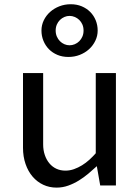

<svg xmlns="http://www.w3.org/2000/svg" viewBox="-20 -854 640 884"><path d="M85.9 -517.6H178.7V-189.5Q178.7 -162.6 186.3 -140.4Q193.8 -118.2 207.3 -102.1Q220.7 -85.9 239.5 -77.1Q258.3 -68.4 281.2 -68.4Q301.3 -68.4 320.6 -75.2Q339.8 -82 357.7 -93Q375.5 -104 391.4 -118.4Q407.2 -132.8 420.9 -148.4V-517.6H513.7V0H441.4L425.8 -88.9Q407.7 -72.3 387.2 -54.9Q366.7 -37.6 343.5 -23.2Q320.3 -8.8 294.4 0.5Q268.6 9.8 240.2 9.8Q207 9.8 179 -3.4Q150.9 -16.6 130.1 -40.8Q109.4 -64.9 97.7 -98.9Q85.9 -132.8 85.9 -173.8ZM236.3 -713.4Q236.3 -698.2 241.7 -685.8Q247.1 -673.3 256.1 -664.3Q265.1 -655.3 276.6 -650.4Q288.1 -645.5 300.3 -645.5Q312.5 -645.5 324.2 -650.4Q335.9 -655.3 345 -664.3Q354 -673.3 359.4 -685.8Q364.7 -698.2 364.7 -713.4Q364.7 -728.5 359.4 -741Q354 -753.4 345 -762.2Q335.9 -771 324.2 -775.9Q312.5 -780.8 300.3 -780.8Q288.1 -780.8 276.6 -775.9Q265.1 -771 256.1 -762.2Q247.1 -753.4 241.7 -741Q236.3 -728.5 236.3 -713.4ZM170.9 -713.4Q170.9 -738.3 181.6 -760.5Q192.4 -782.7 210.7 -799.1Q229 -815.4 253.4 -825Q277.8 -834.5 305.7 -834.5Q333.5 -834.5 356.2 -825Q378.9 -815.4 395.3 -799.1Q411.6 -782.7 420.7 -760.5Q429.7 -738.3 429.7 -713.4Q429.7 -688.5 418.9 -666.3Q408.2 -644 389.9 -627.4Q371.6 -610.8 347.2 -601.3Q322.8 -591.8 294.9 -591.8Q267.1 -591.8 244.4 -601.3Q221.7 -610.8 205.3 -627.4Q189 -644 179.9 -666.3Q170.9 -688.5 170.9 -713.4Z"/></svg>

Font: Proza Libre
Style: Regular
Weight: 400
Designer: Jasper de Waard
Foundry: Jasper de Waard
Version: Version 1.001; ttfautohint (v1.4.1.8-43bc)